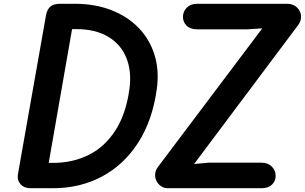

<svg xmlns="http://www.w3.org/2000/svg" viewBox="-20 -999 1618 1019"><path d="M812.5 -529Q790 -361.5 714.2 -243.2Q638.5 -125 522 -62.5Q405.5 0 260 0H142.5Q108 0 89 -21.5Q70 -43 75 -73.5L224 -917Q229.5 -948 246.8 -963.5Q264 -979 300 -979H375.5Q484.5 -979 571 -945.2Q657.5 -911.5 716 -850.8Q774.5 -790 800 -708Q825.5 -626 812.5 -529ZM238.5 -134.5H260Q368 -134.5 453.5 -178.2Q539 -222 594.2 -309.5Q649.5 -397 667 -527.5Q679.5 -620 650.8 -691.5Q622 -763 554.5 -803.8Q487 -844.5 383 -844.5H362.5ZM819 -114 1372 -848.5 1296 -843.5H1026Q989.5 -843.5 970.2 -863Q951 -882.5 951 -909Q951 -938.5 971.8 -958.8Q992.5 -979 1026 -979H1503Q1526.5 -979 1544 -968.5Q1561.5 -958 1570 -941Q1579 -924.5 1577.5 -904Q1576 -883.5 1561 -864L1010 -128.5L1086.5 -135.5H1368Q1402 -135.5 1422.5 -115Q1443 -94.5 1443 -65Q1443 -38.5 1423.5 -19.2Q1404 0 1368 0H868.5Q850.5 0 834.2 -11.2Q818 -22.5 809.5 -40.5Q802 -56.5 803.5 -75.8Q805 -95 819 -114Z"/></svg>

Font: Edu QLD Hand
Style: Regular
Weight: 400
Designer: Tina and Corey Anderson, Eben Sorkin
Foundry: Sorkin Type Co.
Version: Version 2.000